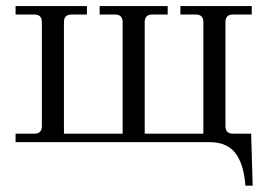

<svg xmlns="http://www.w3.org/2000/svg" viewBox="-20 -459 863 620"><path d="M30.3 0V-27.3H90.8Q115.2 -27.3 115.2 -51.8V-387.7Q115.2 -412.1 90.8 -412.1H30.3V-439.5H260.7V-412.1H210.9Q186.5 -412.1 186.5 -387.7V-27.3H376V-387.7Q376 -412.1 351.6 -412.1H301.8V-439.5H521.5V-412.1H471.7Q447.3 -412.1 447.3 -387.7V-27.3H636.7V-387.7Q636.7 -412.1 612.3 -412.1H562.5V-439.5H793V-412.1H732.4Q708 -412.1 708 -387.7V-51.8Q708 -27.3 732.4 -27.3H791L795.9 140.6H772.5Q770 109.9 763.9 86.4Q757.8 63 745.1 42.5Q732.4 22 710.4 11Q688.5 0 657.2 0Z"/></svg>

Font: Theano Modern
Style: Regular
Weight: 400
Designer: Alexey Kryukov
Version: Version 2.00